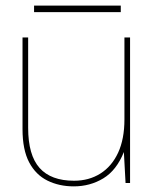

<svg xmlns="http://www.w3.org/2000/svg" viewBox="-20 -650 553 682"><path d="M242 12Q190 12 148.5 -8.5Q107 -29 83.5 -73.5Q60 -118 60 -191V-517H80V-196Q80 -99 120.5 -53.5Q161 -8 243 -8Q296 -8 336.5 -33.5Q377 -59 399.5 -107.5Q422 -156 422 -226V-517H442V0H426L420 -110Q394 -45 347 -16.5Q300 12 242 12ZM101 -607V-630H409V-607Z"/></svg>

Font: DM Sans 11pt Thin
Style: Regular
Weight: 250
Version: Version 4.004;gftools[0.9.30]